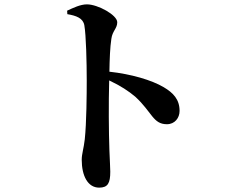

<svg xmlns="http://www.w3.org/2000/svg" viewBox="-20 -810 1040 881"><path d="M289 -745C330 -738 361 -727 367 -694C375 -649 378 -523 378 -440C378 -380 377 -246 369 -171C364 -127 355 -104 355 -77C355 -3 383 51 435 51C475 51 486 30 486 -22C486 -36 484 -70 482 -121C479 -207 478 -335 481 -441C534 -416 570 -392 601 -366C678 -295 682 -240 746 -240C782 -240 804 -269 804 -301C804 -354 775 -384 731 -410C675 -443 582 -470 482 -481C483 -539 485 -593 491 -632C496 -669 518 -679 518 -708C518 -741 429 -790 379 -790C349 -790 316 -774 288 -761Z"/></svg>

Font: Source Han Serif
Style: Bold
Weight: 700
Designer: Ryoko NISHIZUKA 西塚涼子 (kana & ideographs); Frank Grießhammer (Latin, Greek & Cyrillic); Wenlong ZHANG 张文龙 (bopomofo); San
Foundry: Adobe Systems Incorporated
Version: Version 1.001;PS 1.001;hotconv 16.6.54;makeotf.lib2.5.65590